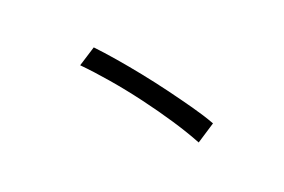

<svg xmlns="http://www.w3.org/2000/svg" viewBox="-69 -727 1138 768"><g transform="rotate(-15 500.0 -343.0)"><path d="M363 -581Q397 -551 437.5 -511.5Q478 -472 521 -427Q564 -382 605 -335.5Q646 -289 682.5 -245.5Q719 -202 745 -164L670 -105Q637 -155 592 -211.5Q547 -268 495.5 -325.5Q444 -383 391.5 -434.5Q339 -486 292 -526Z"/></g></svg>

Font: Noto Sans HK
Style: Regular
Weight: 400
Designer: Ryoko NISHIZUKA 西塚涼子 (kana, bopomofo & ideographs); Paul D. Hunt (Latin, Greek & Cyrillic); Sandoll Communications 산돌커뮤니
Foundry: Adobe
Version: Version 2.004-H2;hotconv 1.0.118;makeotfexe 2.5.65603